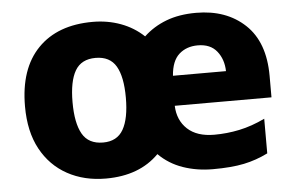

<svg xmlns="http://www.w3.org/2000/svg" viewBox="-45 -623 1068 696"><g transform="rotate(-5 489.5 -275.0)"><path d="M691 -560Q801 -560 869 -496Q937 -432 937 -309V-231H585Q587 -178 621.5 -146Q656 -114 719 -114Q765 -114 810.5 -123.5Q856 -133 904 -156V-30Q862 -9 816.5 0.5Q771 10 703 10Q645 10 594.5 -7.5Q544 -25 507 -62Q436 10 314 10Q235 10 174 -23.5Q113 -57 78.5 -120.5Q44 -184 44 -276Q44 -413 115.5 -486.5Q187 -560 315 -560Q369 -560 416.5 -542.5Q464 -525 500 -491Q535 -524 582 -542Q629 -560 691 -560ZM687 -442Q646 -442 619 -418Q592 -394 588 -340H781Q780 -383 756.5 -412.5Q733 -442 687 -442ZM314 -429Q262 -429 239.5 -390.5Q217 -352 217 -276Q217 -200 239.5 -160.5Q262 -121 315 -121Q366 -121 388.5 -160.5Q411 -200 411 -276Q411 -352 388.5 -390.5Q366 -429 314 -429Z"/></g></svg>

Font: Noto Kufi Arabic ExtraBold
Style: Regular
Weight: 800
Designer: Monotype Design Team, David Williams, Khaled Hosny
Foundry: Google LLC
Version: Version 2.109; ttfautohint (v1.8.4.7-5d5b)